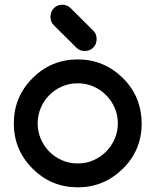

<svg xmlns="http://www.w3.org/2000/svg" viewBox="-20 -801 665 821"><path d="M312.5 -444.8Q276.4 -444.8 245.1 -431.2Q213.9 -417.5 190.9 -394.3Q168 -371.1 154.5 -339.8Q141.1 -308.6 141.1 -273.4Q141.1 -238.3 154.5 -207Q168 -175.8 190.9 -152.6Q213.9 -129.4 245.1 -115.7Q276.4 -102.1 312.5 -102.1Q348.1 -102.1 379.4 -115.7Q410.6 -129.4 433.8 -152.8Q457 -176.3 470.5 -207.3Q483.9 -238.3 483.9 -273.4Q483.9 -308.6 470.5 -339.6Q457 -370.6 433.8 -394Q410.6 -417.5 379.4 -431.2Q348.1 -444.8 312.5 -444.8ZM585.9 -273.4Q585.9 -159.2 505.9 -80.1Q424.8 0 312.5 0Q199.2 0 119.1 -80.1Q39.1 -160.2 39.1 -273.4Q39.1 -386.7 119.1 -466.8Q199.2 -546.9 312.5 -546.9Q424.8 -546.9 505.9 -466.8Q545.9 -426.8 565.7 -378.4Q585.4 -330.1 585.9 -273.4ZM195.8 -729.5Q195.8 -751 210.2 -765.9Q224.6 -780.8 246.6 -780.8Q267.1 -780.8 282.7 -765.6L380.4 -668.5Q393.1 -654.8 393.1 -633.8Q393.1 -611.8 378.7 -597.4Q364.3 -583 342.3 -583Q320.8 -583 307.1 -596.7L209.5 -693.8Q195.8 -707.5 195.8 -729.5Z"/></svg>

Font: Comfortaa
Style: Bold
Weight: 700
Designer: Johan Aakerlund
Foundry: Johan Aakerlund
Version: Version 2.001; ttfautohint (v1.4.1)